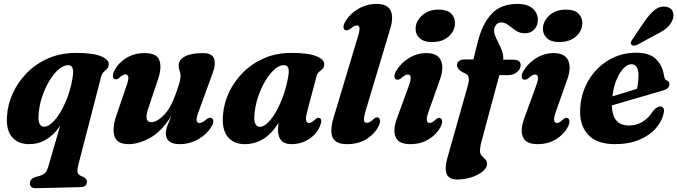

<svg xmlns="http://www.w3.org/2000/svg" viewBox="-20 -746 3559 1009"><path d="M169.5 243Q137 243.5 137 217Q137 193 171 183Q200.5 176.5 213 166.5Q225.5 156.5 232.5 134L296 -85Q230.5 11.5 132.5 11.5Q75 11.5 43 -26Q11 -63.5 17 -137.5Q20.5 -197 47.2 -255.8Q74 -314.5 121 -362.5Q168 -410.5 233.2 -439.2Q298.5 -468 380 -468Q469 -468 511.8 -450Q554.5 -432 551.5 -405.5Q549.5 -391 541.5 -383.2Q533.5 -375.5 524.5 -367.2Q515.5 -359 511.5 -343L391.5 120.5Q386 142.5 387.2 156Q388.5 169.5 400.5 176L419.5 184.5Q437 195 437 207.5Q437 237 402 237.5ZM183 -146Q180 -110.5 188.2 -95.2Q196.5 -80 211 -80Q232 -80 255.8 -102.5Q279.5 -125 301.2 -163Q323 -201 339.2 -248.2Q355.5 -295.5 362.5 -345Q371 -403.5 339 -403.5Q313 -403.5 286.8 -380.2Q260.5 -357 238 -319Q215.5 -281 200.8 -235.8Q186 -190.5 183 -146Z M1090.5 -126Q1100 -122.5 1101 -110.2Q1102 -98 1092.5 -82.5Q1067 -40 1021.5 -14.2Q976 11.5 925 11.5Q851.5 11.5 851.5 -45.5Q851.5 -63.5 860.2 -86.5Q869 -109.5 880 -136Q827.5 -53.5 767.8 -21Q708 11.5 655.5 11.5Q593.5 11.5 581 -32Q568.5 -75.5 593 -143.5L644.5 -294Q656.5 -327.5 654.2 -341.2Q652 -355 639.5 -355Q625.5 -355 605.5 -336Q592.5 -325.5 583 -330.5Q575 -333.5 573.5 -345.2Q572 -357 581.5 -376Q603 -416.5 644.5 -441.8Q686 -467 741 -467Q803.5 -467 817.5 -429.2Q831.5 -391.5 810.5 -329.5L759 -175.5Q734.5 -104 775 -104Q804.5 -104 840.8 -140.8Q877 -177.5 902.5 -249.5Q916.5 -288 922.8 -310.5Q929 -333 929 -347.5Q929 -362 924 -374.5Q919 -387 919 -403Q919 -432.5 952.5 -449.8Q986 -467 1047 -467Q1094.5 -467 1105.2 -437.2Q1116 -407.5 1094.5 -353.5L1025 -163Q1011 -127 1013.2 -113.2Q1015.5 -99.5 1028.5 -99.5Q1036 -99.5 1044.2 -104Q1052.5 -108.5 1066 -120Q1080.5 -130.5 1090.5 -126Z M1594.5 -160.5Q1585.5 -127 1588.8 -113.2Q1592 -99.5 1603.5 -99.5Q1617 -99.5 1637.5 -119.5Q1649.5 -129.5 1658.5 -126Q1676.5 -120 1661.5 -83Q1643 -40 1602.5 -14.2Q1562 11.5 1511 11.5Q1475 11.5 1458 -8Q1441 -27.5 1441 -62Q1441 -80 1444 -101Q1375 11.5 1266 11.5Q1208.5 11.5 1176.8 -27Q1145 -65.5 1152 -143.5Q1156.5 -202 1183 -259.5Q1209.5 -317 1256.2 -364.2Q1303 -411.5 1367.5 -439.8Q1432 -468 1512 -468Q1601.5 -468 1644 -450Q1686.5 -432 1684 -405.5Q1682 -390.5 1674 -383.2Q1666 -376 1657 -368.5Q1648 -361 1643.5 -345.5ZM1317.5 -149.5Q1313.5 -111 1322.2 -95.2Q1331 -79.5 1345.5 -79.5Q1365.5 -79.5 1388 -101.5Q1410.5 -123.5 1431.8 -161.2Q1453 -199 1470 -247.2Q1487 -295.5 1495.5 -348.5Q1505 -403.5 1472.5 -403.5Q1446.5 -403.5 1421 -380.2Q1395.5 -357 1373.2 -319.2Q1351 -281.5 1336.2 -237Q1321.5 -192.5 1317.5 -149.5Z M2030.5 -594 1902 -165.5Q1890.5 -126.5 1893 -113.5Q1895.5 -100.5 1907.5 -100.5Q1924.5 -100.5 1945 -122Q1957.5 -132.5 1967.5 -128Q1975.5 -125 1977 -113.2Q1978.5 -101.5 1969.5 -83Q1949 -41.5 1905.8 -15Q1862.5 11.5 1804 11.5Q1742 11.5 1727.5 -25.5Q1713 -62.5 1733 -128L1859.5 -549Q1871 -585.5 1869.2 -599Q1867.5 -612.5 1855 -612.5Q1842 -612.5 1820.5 -594Q1805 -583.5 1795 -587.5Q1786.5 -591 1785.2 -602.8Q1784 -614.5 1794 -631.5Q1818 -673.5 1863 -699.5Q1908 -725.5 1959 -725.5Q2015.5 -725.5 2032.5 -691Q2049.5 -656.5 2030.5 -594Z M2249.5 -525Q2207.5 -525 2185.5 -545.2Q2163.5 -565.5 2164 -595.5Q2164.5 -633 2197.2 -664.2Q2230 -695.5 2286 -695.5Q2330 -695.5 2350.8 -674.8Q2371.5 -654 2371 -623.5Q2370.5 -583.5 2337.8 -554.2Q2305 -525 2249.5 -525ZM2233 -161.5Q2221 -128 2223 -114Q2225 -100 2238 -100Q2245 -100 2252.5 -104.2Q2260 -108.5 2271.5 -119.5Q2285 -130 2294 -125Q2302 -122 2303.5 -110Q2305 -98 2295.5 -79.5Q2274 -39 2232.5 -13.8Q2191 11.5 2136 11.5Q2074 11.5 2058.8 -26.5Q2043.5 -64.5 2067 -126.5L2127.5 -292.5Q2140 -326.5 2138 -340.5Q2136 -354.5 2123 -354.5Q2109 -354.5 2087 -334Q2072.5 -324 2062.5 -328Q2054 -331.5 2052.8 -343.2Q2051.5 -355 2061.5 -372.5Q2085.5 -413.5 2128.2 -440.2Q2171 -467 2222 -467Q2279 -467 2297 -428.5Q2315 -390 2290 -322.5Z M2381.5 -403Q2381.5 -416.5 2391.8 -425Q2402 -433.5 2420 -433.5H2467.5L2489.5 -520Q2513 -619 2562.5 -672.2Q2612 -725.5 2698.5 -725.5Q2752.5 -725.5 2779.5 -701Q2806.5 -676.5 2806.5 -643Q2806.5 -610.5 2787.5 -590.8Q2768.5 -571 2738 -571Q2711.5 -571 2690.8 -585.2Q2670 -599.5 2651.8 -613.8Q2633.5 -628 2615 -628Q2585.5 -628 2577.5 -594.5Q2574 -579 2581.2 -560.2Q2588.5 -541.5 2599.5 -520.8Q2610.5 -500 2618.5 -477.8Q2626.5 -455.5 2624.5 -432.5H2673.5Q2693.5 -432.5 2704.8 -426.5Q2716 -420.5 2716 -404Q2716 -382 2696.5 -366.5Q2677 -351 2650 -351H2604L2509.5 1Q2505.5 16 2504 27.2Q2502.5 38.5 2502.5 47Q2502.5 63 2511.8 72.8Q2521 82.5 2530.2 91.5Q2539.5 100.5 2539.5 115Q2539.5 136 2516.5 155Q2493.5 174 2457.2 185.8Q2421 197.5 2381.5 197.5Q2299 197.5 2331.5 82.5L2439 -298Q2447.5 -329 2441.2 -343.8Q2435 -358.5 2411.5 -366Q2381.5 -383.5 2381.5 -403ZM2918.5 -525Q2876.5 -525 2854.5 -545.2Q2832.5 -565.5 2833 -595.5Q2833.5 -633 2866.2 -664.2Q2899 -695.5 2955 -695.5Q2999 -695.5 3019.8 -674.8Q3040.5 -654 3040 -623.5Q3039.5 -583.5 3006.8 -554.2Q2974 -525 2918.5 -525ZM2902 -161.5Q2890 -128 2892 -114Q2894 -100 2907 -100Q2914 -100 2921.5 -104.2Q2929 -108.5 2940.5 -119.5Q2954 -130 2963 -125Q2971 -122 2972.5 -110Q2974 -98 2964.5 -79.5Q2943 -39 2901.5 -13.8Q2860 11.5 2805 11.5Q2743 11.5 2727.8 -26.5Q2712.5 -64.5 2736 -126.5L2796.5 -292.5Q2809 -326.5 2807 -340.5Q2805 -354.5 2792 -354.5Q2778 -354.5 2756 -334Q2741.5 -324 2731.5 -328Q2723 -331.5 2721.8 -343.2Q2720.5 -355 2730.5 -372.5Q2754.5 -413.5 2797.2 -440.2Q2840 -467 2891 -467Q2948 -467 2966 -428.5Q2984 -390 2959 -322.5Z M3468.5 -154Q3460 -110.5 3427.5 -72.8Q3395 -35 3340.5 -11.8Q3286 11.5 3211.5 11.5Q3113 11.5 3067.5 -41.5Q3022 -94.5 3029.5 -183.5Q3035.5 -262.5 3075 -327.2Q3114.5 -392 3179 -430.5Q3243.5 -469 3324.5 -469Q3394.5 -469 3428.5 -434.2Q3462.5 -399.5 3469.5 -348Q3473 -327 3484.5 -323Q3498 -318.5 3498 -304.5Q3498.5 -294 3490.8 -284.8Q3483 -275.5 3462 -270Q3434.5 -262 3387.8 -248.2Q3341 -234.5 3289.2 -219.5Q3237.5 -204.5 3195.5 -192Q3197.5 -86.5 3285.5 -86.5Q3363 -86.5 3411.5 -162Q3433.5 -188 3451 -186.5Q3473.5 -184.5 3468.5 -154ZM3298.5 -408.5Q3267 -408.5 3237.5 -361.5Q3208 -314.5 3198 -239.5Q3231 -249.5 3266 -260.2Q3301 -271 3327 -279.5Q3335 -309 3335.5 -352Q3335.5 -378 3326 -393.2Q3316.5 -408.5 3298.5 -408.5ZM3370 -637.5Q3395.5 -674 3421.5 -694.5Q3447.5 -715 3478 -711Q3506 -707 3515 -686Q3524 -665 3514.5 -642Q3504.5 -616.5 3483.5 -598.8Q3462.5 -581 3428 -564.5L3329 -510.5Q3319.5 -506.5 3310.5 -506.5Q3301.5 -506.5 3297.5 -512.5Q3293 -519 3296.5 -527Q3300 -535 3306.5 -544Z"/></svg>

Font: Fraunces 72pt S050
Style: Bold Italic
Weight: 700
Italic angle: -16°
Version: Version 1.000; ttfautohint (v1.8.3)